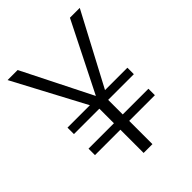

<svg xmlns="http://www.w3.org/2000/svg" viewBox="-204 -818 924 924"><g transform="rotate(-45 258.0 -355.5)"><path d="M461.4 -202.1V-158.2H286.6V0H226.6V-158.2H53.7V-202.1H226.6V-301.3H53.7V-345.2H206.1L11.7 -710.9H80.1L257.8 -356.9H258.3L436 -710.9H502.9L309.1 -345.2H461.4V-301.3H286.6V-202.1Z"/></g></svg>

Font: Vazirmatn FD ExtraLight
Style: Regular
Weight: 200
Designer: Saber Rastikerdar
Foundry: Saber Rastikerdar
Version: Version 33.003